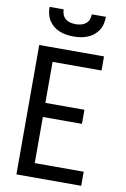

<svg xmlns="http://www.w3.org/2000/svg" viewBox="-102 -1014 705 1074"><g transform="rotate(10 250.0 -477.5)"><path d="M70 0V-735H438V-655H160V-422H382V-342H160V-80H438V0ZM250 -815Q230 -815 210 -818Q190 -821 171 -828.5Q152 -836 136.5 -848.5Q121 -861 110 -878Q99 -895 94.5 -915Q90 -935 90 -955H170Q170 -940 175.5 -925.5Q181 -911 193 -901.5Q205 -892 220 -888.5Q235 -885 250 -885Q265 -885 280 -888.5Q295 -892 307 -901.5Q319 -911 324.5 -925.5Q330 -940 330 -955H410Q410 -935 405.5 -915Q401 -895 390 -878Q379 -861 363.5 -848.5Q348 -836 329 -828.5Q310 -821 290 -818Q270 -815 250 -815Z"/></g></svg>

Font: Iosevka Bendy Medium
Style: Regular
Weight: 500
Monospace: yes
Designer: Belleve Invis
Foundry: Belleve Invis
Version: Version 30.1.2